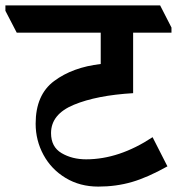

<svg xmlns="http://www.w3.org/2000/svg" viewBox="-64 -683 660 711"><path d="M571 -581V-562H429V-338Q294 -330 209.5 -295Q125 -260 125 -190Q125 -139 164 -116Q203 -93 255 -93Q377 -93 501 -175L556 -67Q483 -26 424.5 -9Q366 8 300 8Q232 8 179 -24Q126 -56 97 -109.5Q68 -163 68 -225Q68 -332 136.5 -383Q205 -434 309 -446V-562H-2L-44 -643V-663H529Z"/></svg>

Font: Martel ExtraBold
Style: Regular
Weight: 800
Designer: Dan Reynolds
Foundry: Dan Reynolds
Version: Version 1.001; ttfautohint (v1.1) -l 5 -r 5 -G 72 -x 0 -D la